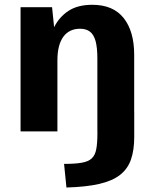

<svg xmlns="http://www.w3.org/2000/svg" viewBox="-20 -559 643 817"><path d="M262.7 238.9 252.6 138.4Q299.7 138.4 327.9 133.4Q356.2 128.5 370.6 114.8Q385 101.1 389.7 75.3Q394.5 49.6 394.5 8.3V-82.9H551.2V23.5Q551.2 80.1 537.2 120Q523.2 160 490.6 185.4Q457.9 210.8 402.1 223.7Q346.3 236.5 262.7 238.9ZM67.5 0V-528.3H201.6L210.3 -443.2Q231.7 -486.5 271.1 -512.5Q310.5 -538.6 372.7 -538.6Q461.7 -538.6 506.3 -482.1Q551 -425.6 551 -325.7V0H394.3V-310.1Q394.3 -356.4 386.7 -384.2Q379 -411.9 362.8 -424.3Q346.7 -436.7 320.4 -436.7Q297.9 -436.7 280.1 -428.3Q262.3 -419.9 249.9 -403.2Q237.5 -386.5 230.9 -361.4Q224.3 -336.2 224.3 -302.6V0Z"/></svg>

Font: Comme
Style: Regular
Weight: 400
Designer: Vernon Adams
Foundry: Vernon Adams
Version: Version 1.000;gftools[0.9.27]